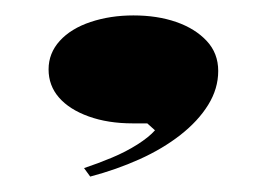

<svg xmlns="http://www.w3.org/2000/svg" viewBox="-20 -145 344 249"><path d="M97 84 89 73Q107 67 125 59.5Q143 52 158 42.5Q173 33 181 24L171 15H152Q120 15 95 6Q70 -3 56.5 -18.5Q43 -34 43 -55Q43 -76 57.5 -92Q72 -108 97.5 -116.5Q123 -125 153 -125Q184 -125 208.5 -116.5Q233 -108 248 -92Q263 -76 263 -53Q263 -30 250 -9Q237 12 214 30Q191 48 161 61.5Q131 75 97 84Z"/></svg>

Font: Kalnia SemiExpanded
Style: Regular
Weight: 400
Width: 6
Designer: Frida Medrano
Foundry: Frida Medrano
Version: Version 1.105